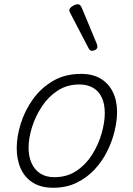

<svg xmlns="http://www.w3.org/2000/svg" viewBox="-20 -868 629 907"><path d="M231 19Q175 19 136.5 -4.5Q98 -28 78.5 -70.5Q59 -113 59 -168Q59 -223 78 -284Q97 -345 135 -398.5Q173 -452 230 -485.5Q287 -519 363 -519Q418 -519 455.5 -496.5Q493 -474 513 -433.5Q533 -393 533 -339Q533 -298 521.5 -249.5Q510 -201 486.5 -153.5Q463 -106 426.5 -67Q390 -28 341.5 -4.5Q293 19 231 19ZM237 -31Q297 -31 341.5 -61Q386 -91 415.5 -138Q445 -185 460 -237.5Q475 -290 475 -334Q475 -376 461.5 -406Q448 -436 421 -452.5Q394 -469 355 -469Q297 -469 252.5 -440Q208 -411 177.5 -364.5Q147 -318 131 -266.5Q115 -215 115 -170Q115 -128 129.5 -96.5Q144 -65 171 -48Q198 -31 237 -31ZM415 -628Q411 -628 407 -630Q403 -632 399 -639L311 -808Q309 -812 308 -815Q307 -818 308 -822Q309 -829 316 -834.5Q323 -840 331.5 -844Q340 -848 348 -848Q359 -848 366 -832L438 -659Q439 -655 439.5 -652Q440 -649 440 -646Q439 -637 430.5 -632.5Q422 -628 415 -628Z"/></svg>

Font: Playwrite RO ExtraLight
Style: Regular
Weight: 250
Version: Version 1.002